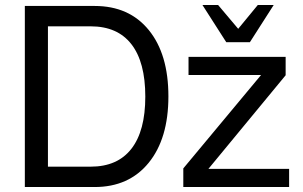

<svg xmlns="http://www.w3.org/2000/svg" viewBox="-20 -753 1218 773"><path d="M80 0V-729H361Q500 -729 579 -632Q658 -535 658 -365Q658 -195 578.5 -97.5Q499 0 361 0ZM173 -82H345Q453 -82 509 -154Q565 -226 565 -364Q565 -503 509 -575Q453 -647 345 -647H173ZM1130 -524V-450L819 -73H1144V0H718V-75L1031 -451H739V-524ZM986 -583H891L795 -733H858L939 -637L1018 -733H1082Z"/></svg>

Font: ColatingCofangSans
Style: Regular
Weight: 400
Foundry: GNU
Version: Version 412.227;June 27, 2022;FontCreator 11.0.0.2412 32-bit